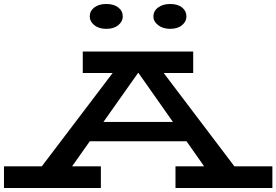

<svg xmlns="http://www.w3.org/2000/svg" viewBox="-29 -945 1389 965"><path d="M112 -18 569 -620H762L1218 -18H1061L637 -621H695L269 -18ZM-9 0V-109H478V0ZM393 -235 417 -332H909L932 -235ZM853 0V-109H1340V0ZM387 -578V-686H942V-578ZM826 -800Q790 -800 766 -818.5Q742 -837 742 -862Q742 -890 766 -907.5Q790 -925 826 -925Q864 -925 886 -907.5Q908 -890 908 -862Q908 -837 886 -818.5Q864 -800 826 -800ZM505 -800Q468 -800 445 -818.5Q422 -837 422 -862Q422 -890 445 -907.5Q468 -925 505 -925Q543 -925 565.5 -907.5Q588 -890 588 -862Q588 -837 565.5 -818.5Q543 -800 505 -800Z"/></svg>

Font: BioRhyme Expanded SemiBold
Style: Regular
Weight: 600
Width: 7
Designer: Aoife Mooney
Foundry: Aoife Mooney Type
Version: Version 1.600;gftools[0.9.33]